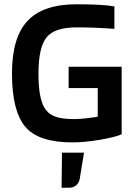

<svg xmlns="http://www.w3.org/2000/svg" viewBox="-20 -657 627 898"><path d="M437 -245H301V-345H549V-29Q521 -16 449 -3.5Q377 9 318 9Q159 9 97.5 -65Q36 -139 36 -314Q36 -481 108.5 -559Q181 -637 338 -637Q397 -637 443.5 -634.5Q490 -632 515 -627V-522Q479 -525 432 -527Q385 -529 338 -529Q235 -529 197.5 -482Q160 -435 160 -314Q160 -256 166.5 -218Q173 -180 186 -156Q203 -126 234.5 -113Q266 -100 328 -100Q349 -100 377 -103Q405 -106 437 -111ZM373 57 353 179Q349 199 336 210Q323 221 302 221H268L270 57Z"/></svg>

Font: Blinker SemiBold
Style: Regular
Weight: 600
Designer: Juergen Huber
Foundry: supertype
Version: Version 1.015;PS 1.15;hotconv 1.0.88;makeotf.lib2.5.647800